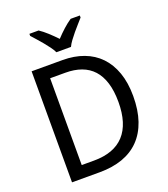

<svg xmlns="http://www.w3.org/2000/svg" viewBox="-164 -1046 1012 1160"><g transform="rotate(-20 342.0 -465.5)"><path d="M623 -363.8Q623 -273.4 599.6 -205.3Q576.2 -137.2 531.7 -91.6Q487.3 -45.9 422.6 -22.9Q357.9 0 275.9 0H97.2V-713.9H295.9Q370.6 -713.9 431.2 -691.4Q491.7 -668.9 534.2 -624.8Q576.7 -580.6 599.9 -515.1Q623 -449.7 623 -363.8ZM526.9 -360.8Q526.9 -432.1 510.7 -484.1Q494.6 -536.1 463.9 -569.8Q433.1 -603.5 388.2 -619.9Q343.3 -636.2 286.1 -636.2H188V-78.1H267.1Q396 -78.1 461.4 -149.4Q526.9 -220.7 526.9 -360.8ZM486.3 -918Q474.1 -903.8 457.3 -885.3Q440.4 -866.7 424.1 -846.9Q407.7 -827.1 393.3 -807.6Q378.9 -788.1 371.1 -771H277.3Q269.5 -788.1 255.1 -807.6Q240.7 -827.1 224.4 -846.9Q208 -866.7 191.4 -885.3Q174.8 -903.8 162.1 -918V-931.2H221.2Q246.1 -914.6 272 -890.9Q297.9 -867.2 324.2 -839.8Q349.6 -867.2 376 -890.9Q402.3 -914.6 427.2 -931.2H486.3Z"/></g></svg>

Font: Genotype
Style: Regular
Weight: 400
Foundry: Ascender Corporation
Version: Version 1.00